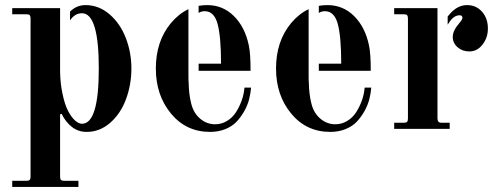

<svg xmlns="http://www.w3.org/2000/svg" viewBox="-20 -506 1962 754"><path d="M255 -460V-426C267.7 -444.7 283.3 -454 302 -454C346 -454 368 -381.7 368 -237C368 -92.3 346 -20 302 -20C293.3 -20 284.2 -24.3 274.5 -33C264.8 -41.7 255.7 -54.3 247 -71C238.3 -87.7 231 -110.7 225 -140C219.7 -164.7 216.7 -192.3 216 -223V-474H28V-450H84C90 -450 94.2 -448.8 96.5 -446.5C98.8 -444.2 100 -440 100 -434V188C100 194 98.8 198.2 96.5 200.5C94.2 202.8 90 204 84 204H28V228H288V204H232C226 204 221.8 202.8 219.5 200.5C217.2 198.2 216 194 216 188V-57L222 -59C232.7 -37 246.3 -19.7 263 -7C279.7 5.7 298.7 12 320 12C354.7 12 385.7 0 413 -24C440.3 -48 461 -79 475 -117C489 -155 496 -195 496 -237C496 -279 488.7 -319 474 -357C459.3 -395 438 -426 410 -450C382 -474 350.7 -486 316 -486C294.7 -486 276 -479 260 -465C258 -463.7 256.3 -462 255 -460ZM216 -223Z M720 -203V-470C694.7 -458 671.7 -439.7 651 -415C611.7 -367.7 592 -308.3 592 -237C592 -167 611.8 -108 651.5 -60C691.2 -12 742.3 12 805 12C827 12 847 8.3 865 1C883 -6.3 897.7 -16 909 -28C920.3 -40 930.3 -53.7 939 -69C947.7 -84.3 954 -99.7 958 -115C962 -130.3 964.7 -146 966 -162H940C938.7 -144.7 935 -127.7 929 -111C923 -94.3 915.5 -79 906.5 -65C897.5 -51 885.8 -39.7 871.5 -31C857.2 -22.3 841.7 -18 825 -18C803 -18 783.3 -25.3 766 -40C748.7 -54.7 737 -74.3 731 -99C727.7 -111.7 725.2 -125.3 723.5 -140C721.8 -154.7 721 -167.7 721 -179C720.3 -185.7 720 -193.7 720 -203ZM760 -256V-228H964C964 -273.3 961.7 -306.7 957 -328C947 -376 927.5 -414.3 898.5 -443C869.5 -471.7 834.7 -486 794 -486C782 -486 770.7 -485 760 -483V-455C766.7 -459.7 774.7 -462 784 -462C808.7 -462 825.5 -445.3 834.5 -412C843.5 -378.7 848 -326.7 848 -256Z M1192 -203V-470C1166.7 -458 1143.7 -439.7 1123 -415C1083.7 -367.7 1064 -308.3 1064 -237C1064 -167 1083.8 -108 1123.5 -60C1163.2 -12 1214.3 12 1277 12C1299 12 1319 8.3 1337 1C1355 -6.3 1369.7 -16 1381 -28C1392.3 -40 1402.3 -53.7 1411 -69C1419.7 -84.3 1426 -99.7 1430 -115C1434 -130.3 1436.7 -146 1438 -162H1412C1410.7 -144.7 1407 -127.7 1401 -111C1395 -94.3 1387.5 -79 1378.5 -65C1369.5 -51 1357.8 -39.7 1343.5 -31C1329.2 -22.3 1313.7 -18 1297 -18C1275 -18 1255.3 -25.3 1238 -40C1220.7 -54.7 1209 -74.3 1203 -99C1199.7 -111.7 1197.2 -125.3 1195.5 -140C1193.8 -154.7 1193 -167.7 1193 -179C1192.3 -185.7 1192 -193.7 1192 -203ZM1232 -256V-228H1436C1436 -273.3 1433.7 -306.7 1429 -328C1419 -376 1399.5 -414.3 1370.5 -443C1341.5 -471.7 1306.7 -486 1266 -486C1254 -486 1242.7 -485 1232 -483V-455C1238.7 -459.7 1246.7 -462 1256 -462C1280.7 -462 1297.5 -445.3 1306.5 -412C1315.5 -378.7 1320 -326.7 1320 -256Z M1698 -40V-474H1528V-450H1566C1572 -450 1576.2 -448.8 1578.5 -446.5C1580.8 -444.2 1582 -440 1582 -434V-40C1582 -34 1580.8 -29.8 1578.5 -27.5C1576.2 -25.2 1572 -24 1566 -24H1528V0H1746V-24H1714C1708 -24 1704 -25.3 1702 -28C1700 -29.3 1698.7 -33.3 1698 -40ZM1738 -441V-409L1744 -418C1756 -436.7 1769.7 -446 1785 -446C1792.3 -446 1796 -442.7 1796 -436C1796 -431.3 1791.3 -423.7 1782 -413C1766 -394.3 1758 -377 1758 -361C1758 -345 1764.3 -331.5 1777 -320.5C1789.7 -309.5 1805 -304 1823 -304C1843.7 -304 1861 -313 1875 -331C1889 -349 1896 -370 1896 -394C1896 -420.7 1888.3 -442.7 1873 -460C1857.7 -477.3 1838 -486 1814 -486C1790 -486 1768 -475 1748 -453ZM1738 -409ZM1698 -474ZM1738 -441Z"/></svg>

Font: Km Standard TT
Style: Bold
Weight: 700
Designer: Alexey Kryukov <alexios@thessalonica.org.ru>
Version: Version 2.0.2